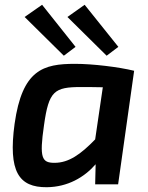

<svg xmlns="http://www.w3.org/2000/svg" viewBox="-20 -771 621 803"><path d="M296 -575 156 -751 83 -700 247 -538ZM475 -575 334 -751 262 -700 426 -538ZM294 -504C161 -504 73 -480 41 -253C14 -54 58 13 176 12C263 11 332 -29 380 -84L378 0H474L541 -475C475 -491 368 -504 294 -504ZM208 -90C155 -90 144 -110 164 -247C184 -391 207 -407 320 -407C337 -407 370 -407 410 -406L378 -188C318 -126 268 -90 208 -90Z"/></svg>

Font: Exo 2 Semi Bold
Style: Italic
Weight: 600
Italic angle: -8°
Designer: Natanael Gama
Version: Version 1.001;PS 001.001;hotconv 1.0.88;makeotf.lib2.5.64775